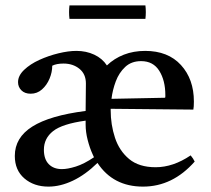

<svg xmlns="http://www.w3.org/2000/svg" viewBox="-20 -681 783 713"><path d="M698 -274 391 -277Q391 -274 391 -272Q391 -218 407 -169.5Q423 -121 459.5 -90.5Q496 -60 558 -60Q623 -60 688 -104Q698 -92 703 -81Q621 12 511 12Q400 12 342 -76Q297 -32 250.5 -10Q204 12 160 12Q106 12 70.5 -18.5Q35 -49 35 -102Q35 -170 100 -211Q165 -252 298 -269V-271Q298 -296 298.5 -321Q299 -346 299 -371Q299 -406 275 -425.5Q251 -445 216 -445Q190 -445 174 -437Q174 -413 164 -389Q154 -365 136 -349Q118 -333 94 -333Q72 -333 59.5 -345.5Q47 -358 47 -376Q47 -400 69.5 -421.5Q92 -443 126 -458.5Q160 -474 197 -483Q234 -492 264 -492Q300 -492 330 -478Q360 -464 377 -438Q404 -464 440 -478Q476 -492 519 -492Q604 -492 652 -439.5Q700 -387 700 -304Q700 -294 699.5 -286.5Q699 -279 698 -274ZM329 -97Q327 -102 324 -108Q313 -132 305.5 -161.5Q298 -191 298 -218V-233Q211 -221 177 -194Q143 -167 143 -125Q143 -90 161 -71.5Q179 -53 210 -53Q231 -53 261.5 -62.5Q292 -72 329 -97ZM394 -314 593 -318Q594 -320 594 -323.5Q594 -327 594 -328Q594 -382 571.5 -418Q549 -454 504 -454Q468 -454 445 -432.5Q422 -411 410 -379Q398 -347 394 -314ZM238 -661H520Q523 -636 520 -611H238Q235 -636 238 -661Z"/></svg>

Font: Tiro Telugu
Style: Regular
Weight: 400
Designer: Telugu: John Hudson & Fiona Ross. Latin: John Hudson.
Foundry: Tiro Typeworks Ltd.
Version: Version 1.52